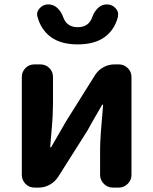

<svg xmlns="http://www.w3.org/2000/svg" viewBox="-20 -852 694 872"><path d="M136.7 0Q112.3 0 95.7 -17.1Q79.1 -34.2 79.1 -57.6V-502Q79.1 -526.4 95.7 -543Q112.3 -559.6 136.7 -559.6H163.1Q187.5 -559.6 204.1 -543Q220.7 -526.4 220.7 -502V-382.8Q220.7 -358.4 219.2 -327.6Q217.8 -296.9 213.4 -249Q209 -201.2 208 -184.6Q208 -182.6 210 -182.6Q211.9 -182.6 212.9 -184.6Q274.4 -291 279.3 -299.8L412.1 -511.7Q426.8 -534.2 450.2 -546.9Q473.6 -559.6 501 -559.6H519.5Q543 -559.6 560.1 -543Q577.1 -526.4 577.1 -502V-57.6Q577.1 -34.2 560.1 -17.1Q543 0 519.5 0H492.2Q468.8 0 451.7 -17.1Q434.6 -34.2 434.6 -57.6V-175.8Q434.6 -225.6 448.2 -375Q448.2 -377 446.3 -377Q444.3 -377 443.4 -375Q393.6 -290 377 -258.8L244.1 -48.8Q229.5 -26.4 206.1 -13.2Q182.6 0 155.3 0ZM333 -650.4Q256.8 -650.4 211.4 -683.6Q166 -716.8 150.4 -775.4Q148.4 -781.2 148.4 -787.1Q148.4 -801.8 160.2 -814.5Q175.8 -832 199.2 -832Q222.7 -832 240.2 -815.9Q257.8 -799.8 266.6 -775.4Q282.2 -728.5 333 -728.5Q383.8 -728.5 399.4 -775.4Q408.2 -799.8 425.3 -815.9Q442.4 -832 465.8 -832Q489.3 -832 504.9 -814.5Q516.6 -801.8 516.6 -787.1Q516.6 -781.2 515.6 -775.4Q500 -715.8 454.6 -683.1Q409.2 -650.4 333 -650.4Z"/></svg>

Font: Gen Jyuu Gothic P Bold
Style: Bold
Weight: 700
Designer: [Source Han Sans]
Ryoko NISHIZUKA  (kana & ideographs); Paul D. Hunt (Latin, Greek & Cyrillic); Wenlong ZHANG  (bopomofo
Version: Version 1.002.20150607